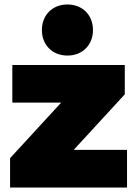

<svg xmlns="http://www.w3.org/2000/svg" viewBox="-20 -837 608 857"><path d="M281 -817C214 -817 167 -770 167 -703C167 -636 214 -589 281 -589C348 -589 395 -636 395 -703C395 -770 348 -817 281 -817ZM35 -547V-379H253L25 -131V0H547V-168H309L537 -416V-547Z"/></svg>

Font: Montserrat arm Black
Style: Regular
Weight: 900
Designer: Julieta Ulanovsky
Foundry: Julieta Ulanovsky
Version: Version 6.000;PS 006.000;hotconv 1.0.88;makeotf.lib2.5.64775